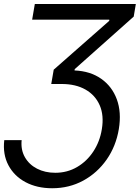

<svg xmlns="http://www.w3.org/2000/svg" viewBox="-35 -748 715 982"><path d="M-13.2 -31.2H75.7Q70.8 18.1 92.3 55.9Q113.8 93.8 154.5 114.7Q195.3 135.7 247.6 135.7Q309.1 135.7 359.4 106.2Q409.7 76.7 442.6 26.4Q475.6 -23.9 485.8 -86.9Q497.6 -157.7 474.9 -209.7Q452.1 -261.7 402.1 -290Q352.1 -318.4 280.8 -318.4H227.1L239.7 -391.6L523.9 -641.6V-647.5H129.4L143.1 -727.5H659.7L648.9 -663.1L347.2 -394.5L346.2 -387.7Q426.8 -384.3 482.4 -345.2Q538.1 -306.2 562.5 -240Q586.9 -173.8 572.8 -87.9Q558.1 0 510.3 68.4Q462.4 136.7 390.6 175.8Q318.8 214.8 231.9 214.8Q154.3 214.8 95.9 183.8Q37.6 152.8 8.1 97.2Q-21.5 41.5 -13.2 -31.2Z"/></svg>

Font: Inter Display
Style: Italic
Weight: 400
Italic angle: -9.39999°
Designer: Rasmus Andersson
Foundry: rsms
Version: Version 4.000;git-a52131595